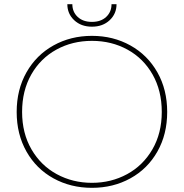

<svg xmlns="http://www.w3.org/2000/svg" viewBox="-20 -886 882 921"><path d="M303 -866H327Q327 -829 352.5 -805Q378 -781 421 -781Q464 -781 489.5 -805Q515 -829 515 -866H539Q539 -820 506 -789Q473 -758 421 -758Q369 -758 336 -789Q303 -820 303 -866ZM60 -349Q60 -456 107 -539Q154 -622 236.5 -668Q319 -714 421 -714Q523 -714 605.5 -668Q688 -622 735 -539Q782 -456 782 -349Q782 -242 735 -159Q688 -76 605.5 -30.5Q523 15 421 15Q319 15 236.5 -30.5Q154 -76 107 -159Q60 -242 60 -349ZM756 -349Q756 -451 712 -528.5Q668 -606 591.5 -648Q515 -690 421 -690Q327 -690 250.5 -648Q174 -606 130 -528.5Q86 -451 86 -349Q86 -247 131 -169.5Q176 -92 252.5 -50.5Q329 -9 421 -9Q513 -9 589.5 -50.5Q666 -92 711 -169.5Q756 -247 756 -349Z"/></svg>

Font: Prompt Thin
Style: Regular
Weight: 250
Designer: Katatrad Team
Foundry: CadsonDemak
Version: Version 1.001